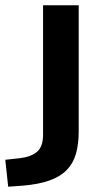

<svg xmlns="http://www.w3.org/2000/svg" viewBox="-83 -514 394 727"><path d="M-52 193 -63 91 -8 85Q35 80 57.5 60.5Q80 41 80 -3V-494H215V-15Q215 32 204.5 68.5Q194 105 169.5 130Q145 155 104 169.5Q63 184 3 189Z"/></svg>

Font: Nunito Sans 10pt SemiExpanded
Style: Bold
Weight: 700
Width: 6
Designer: Vernon Adams
Foundry: Vernon Adams
Version: Version 3.101;gftools[0.9.27]